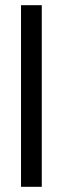

<svg xmlns="http://www.w3.org/2000/svg" viewBox="-20 -720 240 740"><path d="M61 0V-700H141V0Z"/></svg>

Font: Homenaje
Style: Regular
Weight: 400
Designer: Constanza Artigas Preller, Agustina Mingote
Foundry: Constanza Artigas Preller, Agustina Mingote
Version: Version 1.100